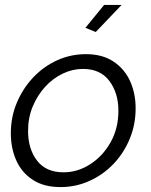

<svg xmlns="http://www.w3.org/2000/svg" viewBox="-20 -750 613 780"><path d="M226 10Q158 10 113 -19.5Q68 -49 46 -98.5Q24 -148 24 -209Q24 -275 48.5 -333Q73 -391 115 -435.5Q157 -480 212 -505Q267 -530 329 -530Q396 -530 441 -500Q486 -470 508.5 -420.5Q531 -371 531 -310Q531 -244 507 -186Q483 -128 441 -84Q399 -40 343.5 -15Q288 10 226 10ZM238 -50Q295 -50 346 -82.5Q397 -115 429 -171.5Q461 -228 461 -300Q461 -372 424.5 -421Q388 -470 317 -470Q275 -470 235 -451Q195 -432 163.5 -397.5Q132 -363 113 -317.5Q94 -272 94 -218Q94 -145 130.5 -97.5Q167 -50 238 -50ZM369 -620 327 -637 403 -730H474Z"/></svg>

Font: Raleway
Style: Italic
Weight: 400
Italic angle: -12°
Designer: Matt McInerney, Pablo Impallari, Rodrigo Fuenzalida
Foundry: Matt McInerney, Pablo Impallari, Rodrigo Fuenzalida
Version: Version 4.026